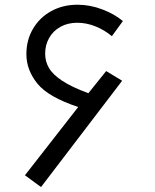

<svg xmlns="http://www.w3.org/2000/svg" viewBox="-20 -752 640 793"><path d="M83 -28 303 -310Q179.5 -351 134.2 -407Q89 -463 89 -528.5Q89 -586.5 116.2 -633Q143.5 -679.5 191.5 -706Q239.5 -732.5 300 -732.5Q352 -732.5 402.5 -713.2Q453 -694 487.5 -665L442 -602.5Q412.5 -627.5 375 -642.8Q337.5 -658 299 -658Q259.5 -658 229.2 -641Q199 -624 182.8 -595Q166.5 -566 166.5 -530.5Q166.5 -498 182.5 -470.8Q198.5 -443.5 237.8 -417.8Q277 -392 345 -367L418.5 -458.5L484.5 -418.5L149.5 20.5Z"/></svg>

Font: JuliaMono Italic
Style: Regular
Weight: 400
Italic angle: -9°
Monospace: yes
Designer: cormullion
Foundry: corm
Version: Version 0.049; ttfautohint (v1.8.4)